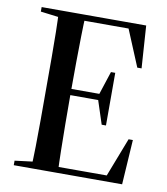

<svg xmlns="http://www.w3.org/2000/svg" viewBox="-77 -729 691 794"><g transform="rotate(10 269.0 -332.0)"><path d="M34 0V-19L138 -32H186V0ZM107 0Q109 -40 110 -93Q111 -146 111 -203.5Q111 -261 111 -313V-357Q111 -409 111 -465Q111 -521 110 -572.5Q109 -624 107 -664H219Q217 -624 216 -572Q215 -520 214.5 -464.5Q214 -409 214 -357V-313Q214 -261 214.5 -203.5Q215 -146 216 -93Q217 -40 219 0ZM164 0V-25H451L415 -12L483 -188H501L489 0ZM164 -326V-352H344V-326ZM363 -228 330 -329V-348L363 -449H381V-228ZM34 -645V-664H186V-632H138ZM467 -486 398 -652 435 -639H155V-664H473L485 -486Z"/></g></svg>

Font: Source Serif 4 60pt SemiBold
Style: Regular
Weight: 600
Version: Version 4.004;hotconv 1.0.116;makeotfexe 2.5.65601